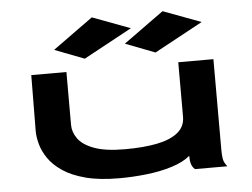

<svg xmlns="http://www.w3.org/2000/svg" viewBox="-51 -763 1101 838"><g transform="rotate(-5 500.0 -344.0)"><path d="M439 11Q352 11 291.5 -5Q231 -21 192 -47.5Q153 -74 131.5 -105.5Q110 -137 101.5 -168.5Q93 -200 93 -226L95 -471H249V-239Q249 -208 269.5 -179Q290 -150 339.5 -131.5Q389 -113 475 -113Q555 -113 614 -124.5Q673 -136 706 -162.5Q739 -189 739 -232V-471H893V-71Q893 -53 895.5 -35.5Q898 -18 913 0H771Q759 -11 755 -25Q751 -39 751 -60Q722 -35 671.5 -19Q621 -3 560 4Q499 11 439 11ZM644 -522 514 -572 690 -699 856 -637ZM334 -522 204 -572 380 -699 546 -637Z"/></g></svg>

Font: Inconsolata UltraExpanded Black
Style: Regular
Weight: 900
Width: 9
Monospace: yes
Designer: Raph Levien, Cyreal, Brenton Simpson
Foundry: Raph Levien, Cyreal, Google
Version: Version 3.001; ttfautohint (v1.8.2.53-6de2)